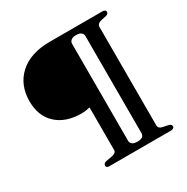

<svg xmlns="http://www.w3.org/2000/svg" viewBox="-160 -838 952 977"><g transform="rotate(-30 316.0 -350.0)"><path d="M570 0H205Q189.5 0 189.5 -12.5Q189.5 -26 205 -30L244 -37Q269 -42.5 269 -59V-309.5Q259.5 -307.5 248 -305.2Q236.5 -303 218.5 -303Q127.5 -303 73.8 -352.2Q20 -401.5 20 -488.5Q20 -584.5 83.5 -642.2Q147 -700 261 -700H571.5Q578.5 -700 583.8 -696.5Q589 -693 589 -686Q589 -675.5 575.5 -671L541.5 -663.5Q517.5 -656.5 517.5 -639V-60Q517.5 -42 540.5 -37L574 -30Q589 -26 589 -14.5Q589 -7.5 583 -3.8Q577 0 570 0ZM432.5 -63.5V-634.5Q432.5 -646.5 423.2 -654.5Q414 -662.5 393 -662.5Q373 -662.5 363.5 -654.2Q354 -646 354 -634.5V-63.5Q354 -52.5 363.5 -44.5Q373 -36.5 394 -36.5Q414.5 -36.5 423.5 -44Q432.5 -51.5 432.5 -63.5Z"/></g></svg>

Font: Fraunces 72pt S000 SemiBold
Style: Regular
Weight: 600
Version: Version 1.000; ttfautohint (v1.8.3)